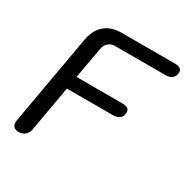

<svg xmlns="http://www.w3.org/2000/svg" viewBox="-162 -841 967 992"><g transform="rotate(30 322.0 -345.0)"><path d="M40 -25Q40 -33 41 -37L135 -570Q146 -634 184 -667Q222 -700 284 -700H603Q623 -700 633.5 -692.5Q644 -685 644 -671Q644 -665 643 -662Q635 -624 589 -624H288Q265 -624 249 -609.5Q233 -595 229 -570L196 -386H471Q512 -386 512 -357Q512 -350 511 -346Q508 -328 494 -318.5Q480 -309 458 -309H183L135 -37Q131 -16 116 -3Q101 10 79 10Q61 10 50.5 1Q40 -8 40 -25Z"/></g></svg>

Font: Kodchasan Medium
Style: Italic
Weight: 500
Italic angle: -10°
Version: Version 1.000; ttfautohint (v1.6)